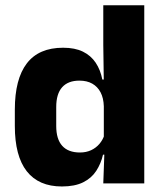

<svg xmlns="http://www.w3.org/2000/svg" viewBox="-20 -680 606 712"><path d="M209.5 11.5Q123.5 11.5 79.2 -45Q35 -101.5 35 -213V-273.5Q35 -387 79.5 -445Q124 -503 214 -503Q258 -503 287.5 -488.5Q317 -474 334.8 -447.5Q352.5 -421 359.5 -385H401L365 -286Q364 -316.5 353 -337.5Q342 -358.5 322.2 -369.8Q302.5 -381 274.5 -381Q232.5 -381 210.5 -356.5Q188.5 -332 188.5 -283V-212.5Q188.5 -164 210.8 -139.2Q233 -114.5 276.5 -114.5Q299.5 -114.5 317.8 -123Q336 -131.5 348.8 -146.5Q361.5 -161.5 367.5 -180.5L405 -106.5H362Q354.5 -73.5 337 -46.5Q319.5 -19.5 288.5 -4Q257.5 11.5 209.5 11.5ZM515 0H363L367.5 -124.5L365 -150.5V-349.5V-371L363 -513.5V-660.5H515Z"/></svg>

Font: Anek Malayalam Medium
Style: Bold
Weight: 700
Version: Version 1.003